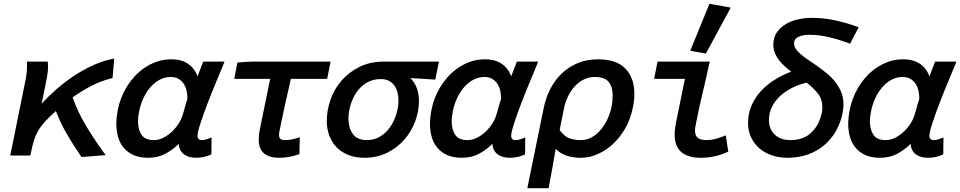

<svg xmlns="http://www.w3.org/2000/svg" viewBox="-20 -818 5051 1010"><path d="M199 -272Q233 -310 274.5 -346.5Q316 -383 362.5 -414.5Q409 -446 459.5 -470Q510 -494 561 -506L581 -510L572 -407L562 -405Q508 -391 457.5 -364.5Q407 -338 362 -306Q388 -231 431 -159Q474 -87 522 -21L536 -2L409 8L404 1Q366 -54 332 -112.5Q298 -171 274 -234Q243 -206 221.5 -183.5Q200 -161 185 -137Q170 -113 160 -83Q150 -53 142 -11L139 0H34L106 -356Q113 -387 118 -418Q123 -449 122 -481V-494H231L232 -482Q232 -480 232.5 -477.5Q233 -475 233 -472Q233 -446 228.5 -420.5Q224 -395 219 -370Z M942 -217Q943 -219 947 -233Q951 -247 955 -263Q957 -271 959.5 -278.5Q962 -286 964 -291Q966 -299 966 -301Q966 -323 961 -343Q956 -363 945.5 -378.5Q935 -394 918.5 -403.5Q902 -413 879 -413Q845 -413 817 -397Q789 -381 768 -355.5Q747 -330 733 -298.5Q719 -267 713 -237Q710 -223 708 -208.5Q706 -194 706 -180Q706 -137 724.5 -109Q743 -81 789 -81Q815 -81 839.5 -93.5Q864 -106 885 -126Q906 -146 921 -170Q936 -194 942 -217ZM1019 -416 1049 -494H1161L1154 -476Q1149 -464 1140.5 -443.5Q1132 -423 1121.5 -397.5Q1111 -372 1099 -343Q1087 -314 1076 -285Q1064 -255 1054 -226.5Q1044 -198 1036 -174Q1028 -150 1023.5 -132Q1019 -114 1019 -104Q1019 -81 1043 -81Q1057 -81 1072 -87L1093 -95L1092 -6L1083 -2Q1049 12 1012 12Q972 12 947.5 -6.5Q923 -25 920 -61Q889 -30 849.5 -9Q810 12 759 12Q714 12 682 -2.5Q650 -17 630 -41.5Q610 -66 601 -98Q592 -130 592 -165Q592 -201 600 -241Q612 -302 643 -355Q660 -384 684 -411.5Q708 -439 738.5 -460Q769 -481 804.5 -493.5Q840 -506 880 -506Q936 -506 970.5 -481.5Q1005 -457 1019 -416Z M1555 -7 1545 -4Q1522 4 1497.5 8Q1473 12 1449 12Q1396 12 1368.5 -11.5Q1341 -35 1341 -84Q1341 -111 1347 -138L1401 -403H1212L1229 -489L1240 -490Q1257 -491 1275.5 -492.5Q1294 -494 1311 -494H1719L1701 -403H1510Q1494 -334 1479 -265.5Q1464 -197 1450 -128Q1449 -123 1448.5 -118Q1448 -113 1448 -108Q1448 -93 1455.5 -87Q1463 -81 1480 -81Q1494 -81 1508.5 -83.5Q1523 -86 1537 -90L1557 -96Z M2076 -289Q2076 -312 2071 -332Q2066 -352 2054.5 -368Q2043 -384 2025.5 -393Q2008 -402 1983 -402Q1941 -402 1909 -383Q1877 -364 1856 -333.5Q1835 -303 1824 -265.5Q1813 -228 1813 -192Q1813 -146 1836 -113.5Q1859 -81 1910 -81Q1950 -81 1981 -100.5Q2012 -120 2033 -150.5Q2054 -181 2065 -218Q2076 -255 2076 -289ZM2139 -407Q2164 -382 2174 -350.5Q2184 -319 2184 -287Q2184 -233 2164 -179.5Q2144 -126 2107 -83.5Q2070 -41 2016.5 -14.5Q1963 12 1897 12Q1849 12 1812 -3Q1775 -18 1750 -44Q1725 -70 1712 -105Q1699 -140 1699 -181Q1699 -238 1719 -294.5Q1739 -351 1777.5 -395Q1816 -439 1872 -466.5Q1928 -494 1999 -494H2289L2270 -400H2256Q2227 -402 2197.5 -404Q2168 -406 2139 -407Z M2592 -217Q2593 -219 2597 -233Q2601 -247 2605 -263Q2607 -271 2609.5 -278.5Q2612 -286 2614 -291Q2616 -299 2616 -301Q2616 -323 2611 -343Q2606 -363 2595.5 -378.5Q2585 -394 2568.5 -403.5Q2552 -413 2529 -413Q2495 -413 2467 -397Q2439 -381 2418 -355.5Q2397 -330 2383 -298.5Q2369 -267 2363 -237Q2360 -223 2358 -208.5Q2356 -194 2356 -180Q2356 -137 2374.5 -109Q2393 -81 2439 -81Q2465 -81 2489.5 -93.5Q2514 -106 2535 -126Q2556 -146 2571 -170Q2586 -194 2592 -217ZM2669 -416 2699 -494H2811L2804 -476Q2799 -464 2790.5 -443.5Q2782 -423 2771.5 -397.5Q2761 -372 2749 -343Q2737 -314 2726 -285Q2714 -255 2704 -226.5Q2694 -198 2686 -174Q2678 -150 2673.5 -132Q2669 -114 2669 -104Q2669 -81 2693 -81Q2707 -81 2722 -87L2743 -95L2742 -6L2733 -2Q2699 12 2662 12Q2622 12 2597.5 -6.5Q2573 -25 2570 -61Q2539 -30 2499.5 -9Q2460 12 2409 12Q2364 12 2332 -2.5Q2300 -17 2280 -41.5Q2260 -66 2251 -98Q2242 -130 2242 -165Q2242 -201 2250 -241Q2262 -302 2293 -355Q2310 -384 2334 -411.5Q2358 -439 2388.5 -460Q2419 -481 2454.5 -493.5Q2490 -506 2530 -506Q2586 -506 2620.5 -481.5Q2655 -457 2669 -416Z M3035 -81Q3069 -81 3096 -97.5Q3123 -114 3143.5 -139.5Q3164 -165 3177.5 -196Q3191 -227 3197 -256Q3203 -286 3203 -315Q3203 -361 3182 -387Q3161 -413 3110 -413Q3076 -413 3048.5 -398.5Q3021 -384 3000.5 -360.5Q2980 -337 2966.5 -308Q2953 -279 2947 -249Q2941 -220 2935.5 -191.5Q2930 -163 2924 -134Q2944 -105 2970 -93Q2996 -81 3035 -81ZM2841 -254Q2851 -303 2874 -348.5Q2897 -394 2932.5 -429Q2968 -464 3016.5 -485Q3065 -506 3126 -506Q3223 -506 3270 -457Q3317 -408 3317 -325Q3317 -306 3315 -288Q3313 -270 3309 -252Q3303 -223 3293 -195Q3283 -167 3268 -141Q3252 -113 3228.5 -85.5Q3205 -58 3175 -36.5Q3145 -15 3109.5 -1.5Q3074 12 3035 12Q2996 12 2962.5 1.5Q2929 -9 2903 -35Q2895 15 2886 63.5Q2877 112 2868 161L2866 172H2754L2757 157Z M3439 -494H3714L3710 -479Q3693 -399 3674 -320.5Q3655 -242 3640 -162Q3638 -154 3637 -147Q3636 -140 3636 -132Q3636 -104 3651 -92.5Q3666 -81 3698 -81Q3718 -81 3739 -86Q3760 -91 3780 -99L3798 -106L3811 -20L3801 -16Q3738 12 3667 12Q3599 12 3564 -18Q3529 -48 3529 -111Q3529 -126 3531 -141.5Q3533 -157 3536 -173L3583 -403H3421ZM3611 -551 3712 -798 3824 -778 3693 -536Z M4303 -226Q4306 -240 4306 -254Q4306 -296 4282.5 -326Q4259 -356 4223 -383Q4183 -374 4147 -356Q4111 -338 4084 -313Q4057 -288 4041 -256Q4025 -224 4025 -185Q4025 -139 4055.5 -110Q4086 -81 4137 -81Q4208 -81 4249.5 -122Q4291 -163 4303 -226ZM4048 -582Q4048 -621 4067 -648Q4086 -675 4115 -692Q4144 -709 4179.5 -716.5Q4215 -724 4249 -724Q4311 -724 4368.5 -712Q4426 -700 4482 -680L4497 -675L4452 -588L4439 -593Q4390 -611 4339 -623Q4288 -635 4236 -635Q4204 -635 4180.5 -624.5Q4157 -614 4157 -589Q4157 -562 4193 -532Q4202 -524 4212 -517Q4222 -510 4233 -502Q4245 -494 4257 -486Q4269 -478 4281 -469Q4305 -452 4329.5 -432Q4354 -412 4373.5 -387.5Q4393 -363 4405 -334Q4417 -305 4417 -269Q4417 -247 4412 -222Q4402 -172 4377.5 -129Q4353 -86 4316 -54.5Q4279 -23 4230 -5.5Q4181 12 4122 12Q4078 12 4040 -1Q4002 -14 3974.5 -38Q3947 -62 3931 -95.5Q3915 -129 3915 -170Q3915 -220 3933 -262Q3951 -304 3982 -338Q4013 -372 4054.5 -398Q4096 -424 4142 -441Q4125 -454 4108.5 -469Q4092 -484 4078.5 -501Q4065 -518 4056.5 -538.5Q4048 -559 4048 -582Z M4792 -217Q4793 -219 4797 -233Q4801 -247 4805 -263Q4807 -271 4809.5 -278.5Q4812 -286 4814 -291Q4816 -299 4816 -301Q4816 -323 4811 -343Q4806 -363 4795.5 -378.5Q4785 -394 4768.5 -403.5Q4752 -413 4729 -413Q4695 -413 4667 -397Q4639 -381 4618 -355.5Q4597 -330 4583 -298.5Q4569 -267 4563 -237Q4560 -223 4558 -208.5Q4556 -194 4556 -180Q4556 -137 4574.5 -109Q4593 -81 4639 -81Q4665 -81 4689.5 -93.5Q4714 -106 4735 -126Q4756 -146 4771 -170Q4786 -194 4792 -217ZM4869 -416 4899 -494H5011L5004 -476Q4999 -464 4990.5 -443.5Q4982 -423 4971.5 -397.5Q4961 -372 4949 -343Q4937 -314 4926 -285Q4914 -255 4904 -226.5Q4894 -198 4886 -174Q4878 -150 4873.5 -132Q4869 -114 4869 -104Q4869 -81 4893 -81Q4907 -81 4922 -87L4943 -95L4942 -6L4933 -2Q4899 12 4862 12Q4822 12 4797.5 -6.5Q4773 -25 4770 -61Q4739 -30 4699.5 -9Q4660 12 4609 12Q4564 12 4532 -2.5Q4500 -17 4480 -41.5Q4460 -66 4451 -98Q4442 -130 4442 -165Q4442 -201 4450 -241Q4462 -302 4493 -355Q4510 -384 4534 -411.5Q4558 -439 4588.5 -460Q4619 -481 4654.5 -493.5Q4690 -506 4730 -506Q4786 -506 4820.5 -481.5Q4855 -457 4869 -416Z"/></svg>

Font: Codetta
Style: Bold Italic
Weight: 700
Italic angle: -11°
Designer: Ulrich Proeller
Foundry: PROSA GmbH
Version: Version 2.00;September 29, 2018;FontCreator 11.5.0.2427 64-b